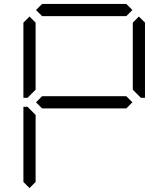

<svg xmlns="http://www.w3.org/2000/svg" viewBox="-20 -1020 856 976"><path d="M130 -64 99 -95V-477H120L130 -467L161 -436V-95ZM163 -500 194 -531H622L653 -500L622 -469H194ZM194 -938 163 -969 194 -1000H622L653 -969L622 -938ZM130 -533 120 -523H99V-905L130 -936L161 -905V-564ZM686 -936 717 -905V-523H696L686 -533L655 -564V-905Z"/></svg>

Font: DSEG7 Classic Mini
Style: Light
Weight: 300
Designer: Keshikan(Twitter:@keshinomi_88pro)
Version: Version 0.46